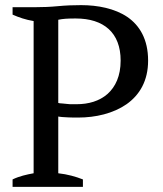

<svg xmlns="http://www.w3.org/2000/svg" viewBox="-20 -728 636 748"><path d="M207 -274C210 -273 216 -273 223 -272C238 -271 255 -270 269 -270H284C353 -270 421 -286 473 -322C524 -358 557 -413 557 -492C557 -575 524 -629 476 -662C427 -695 361 -708 296 -708C267 -708 237 -707 206 -704C175 -701 146 -700 119 -700H29V-671C54 -660 80 -651 111 -646V-53C84 -48 56 -42 29 -29V0H303V-29C275 -40 243 -49 207 -53ZM275 -656C384 -656 450 -601 450 -492C450 -432 430 -390 399 -362C367 -334 325 -322 278 -322H262C255 -322 249 -322 242 -323C235 -324 228 -324 222 -325C215 -325 210 -326 207 -327V-651C226 -655 243 -656 275 -656Z"/></svg>

Font: PT Serif
Style: Regular
Weight: 400
Designer: A.Korolkova, O.Umpeleva, V.Yefimov
Foundry: ParaType Ltd
Version: Version 1.000;PS 001.000;hotconv 1.0.88;makeotf.lib2.5.64775